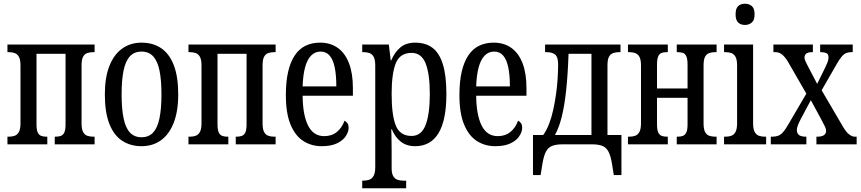

<svg xmlns="http://www.w3.org/2000/svg" viewBox="-20 -775 4625 1031"><path d="M20 0V-41H27Q45 -41 59 -46Q73 -51 81.5 -66.5Q90 -82 90 -113V-423Q90 -455 81.5 -470Q73 -485 59 -490Q45 -495 27 -495H20V-536H488V-495H481Q463 -495 448.5 -490Q434 -485 426 -470Q418 -455 418 -423V-113Q418 -82 426 -66.5Q434 -51 448.5 -46Q463 -41 481 -41H488V0H274V-41H279Q295 -41 307 -45.5Q319 -50 325.5 -64Q332 -78 332 -108V-486H176V-108Q176 -78 182.5 -64Q189 -50 201 -45.5Q213 -41 229 -41H234V0Z M740 10Q680 10 635.5 -19.5Q591 -49 567 -110.5Q543 -172 543 -268Q543 -359 567.5 -421Q592 -483 636.5 -514.5Q681 -546 740 -546Q801 -546 845 -516.5Q889 -487 913 -425.5Q937 -364 937 -268Q937 -177 912.5 -115Q888 -53 844 -21.5Q800 10 740 10ZM740 -38Q779 -38 802.5 -63.5Q826 -89 836.5 -140.5Q847 -192 847 -268Q847 -345 836.5 -396Q826 -447 802.5 -472.5Q779 -498 740 -498Q701 -498 677.5 -472.5Q654 -447 643.5 -396Q633 -345 633 -268Q633 -192 643.5 -140.5Q654 -89 677.5 -63.5Q701 -38 740 -38Z M992 0V-41H999Q1017 -41 1031 -46Q1045 -51 1053.5 -66.5Q1062 -82 1062 -113V-423Q1062 -455 1053.5 -470Q1045 -485 1031 -490Q1017 -495 999 -495H992V-536H1460V-495H1453Q1435 -495 1420.5 -490Q1406 -485 1398 -470Q1390 -455 1390 -423V-113Q1390 -82 1398 -66.5Q1406 -51 1420.5 -46Q1435 -41 1453 -41H1460V0H1246V-41H1251Q1267 -41 1279 -45.5Q1291 -50 1297.5 -64Q1304 -78 1304 -108V-486H1148V-108Q1148 -78 1154.5 -64Q1161 -50 1173 -45.5Q1185 -41 1201 -41H1206V0Z M1707 10Q1652 10 1608.5 -18Q1565 -46 1540 -106.5Q1515 -167 1515 -264Q1515 -338 1527.5 -391Q1540 -444 1563.5 -478.5Q1587 -513 1621 -529.5Q1655 -546 1699 -546Q1754 -546 1793.5 -518Q1833 -490 1854 -435.5Q1875 -381 1875 -302V-261H1605Q1606 -157 1634.5 -100.5Q1663 -44 1721 -44Q1762 -44 1789.5 -67Q1817 -90 1830 -127Q1841 -121 1846.5 -112Q1852 -103 1852 -89Q1852 -68 1837.5 -45Q1823 -22 1791 -6Q1759 10 1707 10ZM1786 -311Q1786 -371 1777.5 -412.5Q1769 -454 1750.5 -476Q1732 -498 1701 -498Q1671 -498 1650 -476Q1629 -454 1618 -412.5Q1607 -371 1605 -311Z M1925 236V195H1932Q1949 195 1963 190Q1977 185 1986 169.5Q1995 154 1995 123V-423Q1995 -455 1986.5 -470Q1978 -485 1964 -490Q1950 -495 1932 -495H1925V-536H2068L2078 -451H2081Q2098 -493 2129 -519.5Q2160 -546 2209 -546Q2265 -546 2302 -518.5Q2339 -491 2358 -430Q2377 -369 2377 -270Q2377 -129 2334.5 -59.5Q2292 10 2209 10Q2163 10 2132 -14.5Q2101 -39 2084 -81H2081Q2082 -67 2082 -49Q2082 -31 2082.5 -10.5Q2083 10 2083 33V128Q2083 157 2092 171.5Q2101 186 2115 190.5Q2129 195 2144 195H2161V236ZM2190 -45Q2243 -45 2265.5 -104Q2288 -163 2288 -270Q2288 -378 2265.5 -434.5Q2243 -491 2190 -491Q2128 -491 2105.5 -436Q2083 -381 2083 -270Q2083 -156 2105.5 -100.5Q2128 -45 2190 -45Z M2639 10Q2584 10 2540.5 -18Q2497 -46 2472 -106.5Q2447 -167 2447 -264Q2447 -338 2459.5 -391Q2472 -444 2495.5 -478.5Q2519 -513 2553 -529.5Q2587 -546 2631 -546Q2686 -546 2725.5 -518Q2765 -490 2786 -435.5Q2807 -381 2807 -302V-261H2537Q2538 -157 2566.5 -100.5Q2595 -44 2653 -44Q2694 -44 2721.5 -67Q2749 -90 2762 -127Q2773 -121 2778.5 -112Q2784 -103 2784 -89Q2784 -68 2769.5 -45Q2755 -22 2723 -6Q2691 10 2639 10ZM2718 -311Q2718 -371 2709.5 -412.5Q2701 -454 2682.5 -476Q2664 -498 2633 -498Q2603 -498 2582 -476Q2561 -454 2550 -412.5Q2539 -371 2537 -311Z M2842 165V-50H2897Q2915 -75 2928.5 -110Q2942 -145 2951 -186.5Q2960 -228 2966 -271Q2972 -314 2974.5 -355Q2977 -396 2977 -430Q2977 -468 2961.5 -481.5Q2946 -495 2914 -495H2907V-536H3312V-495H3305Q3287 -495 3272.5 -490Q3258 -485 3250 -470Q3242 -455 3242 -423V-50H3317V165H3276L3267 109Q3260 64 3248 40.5Q3236 17 3215 8.5Q3194 0 3158 0H3001Q2966 0 2944.5 8.5Q2923 17 2911 40.5Q2899 64 2892 109L2883 165ZM2960 -50H3156V-486H3033Q3029 -372 3020 -289Q3011 -206 2996.5 -148Q2982 -90 2960 -50Z M3352 0V-41H3359Q3377 -41 3391 -46Q3405 -51 3413.5 -66.5Q3422 -82 3422 -113V-423Q3422 -455 3413.5 -470Q3405 -485 3391 -490Q3377 -495 3359 -495H3352V-536H3566V-495H3561Q3545 -495 3533 -491Q3521 -487 3514.5 -472.5Q3508 -458 3508 -428V-300H3672V-428Q3672 -458 3665.5 -472.5Q3659 -487 3647 -491Q3635 -495 3619 -495H3614V-536H3828V-495H3821Q3803 -495 3788.5 -490Q3774 -485 3766 -470Q3758 -455 3758 -423V-113Q3758 -82 3766 -66.5Q3774 -51 3788.5 -46Q3803 -41 3821 -41H3828V0H3614V-41H3619Q3635 -41 3647 -45.5Q3659 -50 3665.5 -64Q3672 -78 3672 -108V-250H3508V-108Q3508 -78 3514.5 -64Q3521 -50 3533 -45.5Q3545 -41 3561 -41H3566V0Z M3868 0V-41H3875Q3893 -41 3907 -46Q3921 -51 3929.5 -66.5Q3938 -82 3938 -113V-423Q3938 -455 3929.5 -470Q3921 -485 3907 -490Q3893 -495 3875 -495H3868V-536H4024V-113Q4024 -82 4032.5 -66.5Q4041 -51 4055 -46Q4069 -41 4087 -41H4094V0ZM3980 -641Q3958 -641 3944 -654Q3930 -667 3930 -698Q3930 -730 3944 -742.5Q3958 -755 3980 -755Q4002 -755 4017 -742.5Q4032 -730 4032 -698Q4032 -667 4017 -654Q4002 -641 3980 -641Z M4119 0V-41H4126Q4145 -41 4158.5 -46Q4172 -51 4184.5 -65Q4197 -79 4212 -105L4325 -298V-246L4212 -442Q4196 -469 4180 -482Q4164 -495 4144 -495H4133V-536H4345V-495H4343Q4317 -495 4308.5 -486.5Q4300 -478 4300 -466Q4300 -458 4304.5 -447.5Q4309 -437 4318 -420L4382 -298H4355L4409 -408Q4418 -426 4423.5 -440Q4429 -454 4429 -467Q4429 -485 4417 -490Q4405 -495 4388 -495H4384V-536H4559V-495H4552Q4537 -495 4525 -490.5Q4513 -486 4501 -472.5Q4489 -459 4473 -431L4377 -264V-316L4507 -94Q4524 -65 4540 -53Q4556 -41 4570 -41H4580V0H4364V-41H4368Q4392 -41 4404 -49Q4416 -57 4416 -73Q4416 -82 4410.5 -94Q4405 -106 4391 -132L4320 -263H4348L4280 -136Q4270 -117 4264.5 -102.5Q4259 -88 4259 -77Q4259 -59 4270.5 -50Q4282 -41 4308 -41H4310V0Z"/></svg>

Font: Noto Serif ExtraCondensed
Style: Regular
Weight: 400
Width: 2
Designer: Monotype Design Team
Foundry: Monotype Imaging Inc.
Version: Version 2.013